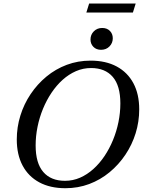

<svg xmlns="http://www.w3.org/2000/svg" viewBox="-20 -1032 796 1064"><path d="M177.5 -226Q177.5 -128 219.8 -79Q262 -30 340 -30Q384 -30 423.5 -47.2Q463 -64.5 497.2 -95.2Q531.5 -126 559 -167Q586.5 -208 606.2 -256Q626 -304 636.5 -355.8Q647 -407.5 647 -459Q647 -557 604.8 -606Q562.5 -655 484.5 -655Q441 -655 401.2 -637.8Q361.5 -620.5 327.2 -589.8Q293 -559 265.5 -518Q238 -477 218.2 -429Q198.5 -381 188 -329.2Q177.5 -277.5 177.5 -226ZM751.5 -426Q751.5 -358 731.8 -294Q712 -230 675 -174.8Q638 -119.5 587.2 -77.5Q536.5 -35.5 474.5 -12.2Q412.5 11 342.5 11Q258 11 197.8 -21.5Q137.5 -54 105.2 -114.5Q73 -175 73 -259Q73 -327 92.8 -391Q112.5 -455 149.5 -510.2Q186.5 -565.5 237.2 -607.5Q288 -649.5 350 -672.8Q412 -696 482 -696Q566.5 -696 626.8 -663.5Q687 -631 719.2 -570.8Q751.5 -510.5 751.5 -426ZM540 -756Q513.5 -756 497.5 -772.5Q481.5 -789 481.5 -813Q481.5 -840 500 -858.5Q518.5 -877 546.5 -877Q573 -877 589 -860.8Q605 -844.5 605 -820Q605 -793.5 586.8 -774.8Q568.5 -756 540 -756ZM458.5 -962.5 474 -1012.5H732L716.5 -962.5Z"/></svg>

Font: Newsreader 36pt Medium
Style: Italic
Weight: 500
Italic angle: -17°
Designer: Hugues Gentile
Foundry: Production Type
Version: Version 1.003